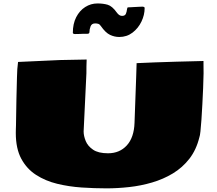

<svg xmlns="http://www.w3.org/2000/svg" viewBox="-20 -1041 1229 1085"><path d="M581.5 23.4Q513.2 23.4 441.4 18.6Q369.6 13.7 303.2 -2.4Q236.8 -18.6 184.1 -52.5Q131.3 -86.4 100.3 -143.8Q69.3 -201.2 69.3 -289.1Q69.3 -298.8 69.6 -309.3Q69.8 -319.8 70.3 -330.6L72.8 -480.5Q75.2 -553.7 75.9 -603.5Q76.7 -653.3 82 -690.9L318.8 -701.7L469.7 -704.6Q468.8 -685.1 468.5 -665.5Q468.3 -646 468.3 -627.4L453.1 -308.6Q452.6 -305.2 452.6 -298.3Q452.6 -272.9 464.4 -244.1Q476.1 -215.3 505.9 -195.1Q535.6 -174.8 590.3 -174.8Q655.8 -174.8 696.5 -219.2Q737.3 -263.7 740.2 -346.7L749.5 -604.5L752 -684.1Q801.3 -686.5 855.2 -688.5Q909.2 -690.4 976.1 -692.4Q1043 -694.3 1129.9 -696.3Q1129.9 -679.2 1130.1 -662.1Q1130.4 -645 1130.4 -626.5Q1129.9 -588.4 1127.9 -542.7Q1126 -497.1 1123.5 -450.9Q1121.1 -404.8 1118.4 -365.2Q1115.7 -325.7 1112.8 -299.1Q1109.9 -272.5 1106.9 -266.1Q1089.4 -194.3 1050.3 -144Q1011.2 -93.8 957 -61Q902.8 -28.3 839.6 -9.8Q776.4 8.8 710.2 16.1Q644 23.4 581.5 23.4ZM653.8 -832Q627.4 -832 602.1 -843.8Q576.7 -855.5 549.8 -894Q543.5 -903.8 535.6 -906.2Q527.8 -908.7 517.6 -908.7Q498 -908.7 491.7 -891.8Q485.4 -875 485.4 -859.4Q485.4 -850.1 473.6 -850.1Q456.5 -850.1 447.3 -849.9Q438 -849.6 429.2 -849.1Q420.4 -848.6 403.8 -848.6Q399.4 -848.6 395.5 -850.3Q391.6 -852.1 391.6 -855.5Q391.6 -906.7 410.6 -943.8Q429.7 -981 461.4 -1001.2Q493.2 -1021.5 530.8 -1021.5Q563 -1021.5 588.4 -1014.2Q613.8 -1006.8 639.6 -970.7Q653.3 -951.2 669.4 -951.2Q686.5 -951.2 691.4 -963.1Q696.3 -975.1 697.5 -987.3Q698.7 -999.5 703.6 -999.5Q704.6 -999.5 716.6 -1000Q728.5 -1000.5 743.7 -1001.5Q758.8 -1002.4 771.5 -1002.9Q784.2 -1003.4 786.6 -1003.4Q790 -1003.4 793.7 -1001.7Q797.4 -1000 797.4 -995.6Q797.4 -956.5 779.3 -918.9Q761.2 -881.3 729 -856.7Q696.8 -832 653.8 -832Z"/></svg>

Font: Seymour One
Style: Regular
Weight: 400
Designer: Vernon Adams
Foundry: Vernon Adams
Version: Version 1.100; ttfautohint (v1.8.4.7-5d5b);gftools[0.9.33]